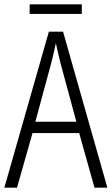

<svg xmlns="http://www.w3.org/2000/svg" viewBox="-20 -860 512 880"><path d="M355 -840H116V-796H355ZM413 0H472L269 -715H204L0 0H58L129 -250H343ZM258 -568 330 -302H142L214 -568C222 -600 230 -631 236 -662C242 -632 251 -598 258 -568Z"/></svg>

Font: Noto Sans Armenian Condensed Light
Style: Regular
Weight: 300
Width: 3
Designer: Monotype Design Team
Foundry: Monotype Imaging Inc.
Version: Version 2.008